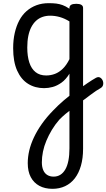

<svg xmlns="http://www.w3.org/2000/svg" viewBox="-20 -539 671 1211"><path d="M468 32Q484 19 500 7.5Q516 -4 531.5 -14.5Q547 -25 560.5 -33.5Q574 -42 585 -48Q600 -56 611 -50Q622 -44 627.5 -31.5Q633 -19 630.5 -5Q628 9 614 17Q601 24 584.5 35Q568 46 550.5 59.5Q533 73 514.5 86.5Q496 100 479 112ZM311 652Q263 652 228 633Q193 614 174 578Q155 542 155 490Q155 451 164.5 410.5Q174 370 194 327.5Q214 285 244 242.5Q274 200 314 159Q330 142 347 126Q364 110 382 94.5Q400 79 418 65V-74Q395 -37 367.5 -17.5Q340 2 312.5 9.5Q285 17 258 17Q201 17 157 -10.5Q113 -38 88 -94Q63 -150 63 -235Q63 -287 73 -331Q83 -375 101.5 -410Q120 -445 147.5 -469Q175 -493 210 -506Q245 -519 287 -519Q315 -519 335 -516.5Q355 -514 374.5 -507Q394 -500 418 -484V-489Q418 -502 428.5 -508.5Q439 -515 461 -515Q482 -515 493 -508.5Q504 -502 504 -489V399Q504 459 490.5 506Q477 553 452 585.5Q427 618 391 635Q355 652 311 652ZM318 575Q342 575 360.5 563.5Q379 552 392 529.5Q405 507 411.5 473.5Q418 440 418 397V160Q405 170 394 179Q383 188 373.5 197Q364 206 354 216Q327 247 307 280.5Q287 314 272.5 348.5Q258 383 251 417.5Q244 452 244 485Q244 513 252.5 533.5Q261 554 278 564.5Q295 575 318 575ZM271 -63Q300 -63 326.5 -73Q353 -83 376.5 -106Q400 -129 418 -166V-404Q387 -423 357 -431.5Q327 -440 296 -440Q270 -440 247.5 -432Q225 -424 207.5 -408Q190 -392 177.5 -368Q165 -344 158.5 -312Q152 -280 152 -239Q152 -184 165 -144.5Q178 -105 204.5 -84Q231 -63 271 -63Z"/></svg>

Font: Playwrite CL
Style: Regular
Weight: 400
Designer: Veronika Burian, José Scaglione
Foundry: TypeTogether
Version: Version 1.002